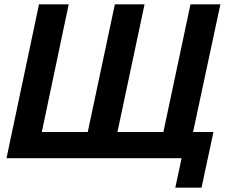

<svg xmlns="http://www.w3.org/2000/svg" viewBox="-20 -730 1078 886"><path d="M789 136 818 0H10L160 -710H297L173 -121H385L510 -710H647L522 -121H734L859 -710H997L871 -121H965L910 136Z"/></svg>

Font: Raleway-v4020
Style: Bold Italic
Weight: 700
Italic angle: -12°
Designer: Matt McInerney, Pablo Impallari, Rodrigo Fuenzalida
Foundry: Matt McInerney, Pablo Impallari, Rodrigo Fuenzalida
Version: Version 4.020;PS 004.020;hotconv 1.0.88;makeotf.lib2.5.64775